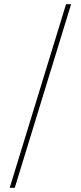

<svg xmlns="http://www.w3.org/2000/svg" viewBox="-20 -730 382 910"><path d="M293 -710H317L50 160H26Z"/></svg>

Font: DeepMind Serif Display
Style: Regular
Weight: 800
Designer: Frank Grießhammer / Modifications: Colophon Foundry
Foundry: Colophon Foundry
Version: Version 5.002